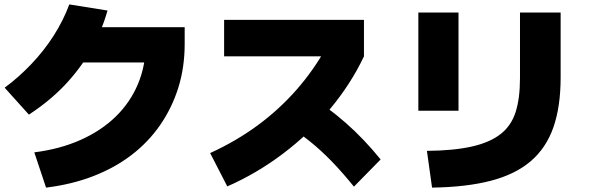

<svg xmlns="http://www.w3.org/2000/svg" viewBox="-20 -840 2680 871"><path d="M135.6 -148.9Q251.1 -163.3 345 -205Q438.9 -246.7 505 -311.1Q571.1 -375.6 606.1 -459.4Q641.1 -543.3 641.1 -641.1L713.3 -556.7H286.7V-716.7H817.8V-641.1Q817.8 -534.4 788.9 -442.2Q760 -350 706.1 -272.2Q652.2 -194.4 575.6 -136.1Q498.9 -77.8 402.2 -40.6Q305.6 -3.3 188.9 11.1ZM1.1 -442.2Q63.3 -487.8 121.7 -548.9Q180 -610 223.9 -678.9Q267.8 -747.8 294.4 -820L467.8 -792.2Q440 -694.4 390.6 -609.4Q341.1 -524.4 272.8 -452.8Q204.4 -381.1 111.1 -320Z M933.3 -145.6Q1052.2 -200 1150 -272.2Q1247.8 -344.4 1326.1 -433.9Q1404.4 -523.3 1461.1 -626.7L1512.2 -584.4H996.7V-750H1631.1V-584.4Q1571.1 -457.8 1476.7 -345Q1382.2 -232.2 1262.8 -142.2Q1143.3 -52.2 1011.1 5.6ZM1585.6 6.7Q1534.4 -56.7 1485 -107.8Q1435.6 -158.9 1382.8 -201.1Q1330 -243.3 1268.9 -278.9L1383.3 -405.6Q1467.8 -353.3 1549.4 -281.7Q1631.1 -210 1706.7 -116.7Z M1916.7 -155.6Q2037.8 -156.7 2119.4 -175Q2201.1 -193.3 2250 -231.1Q2298.9 -268.9 2318.9 -331.1Q2338.9 -393.3 2338.9 -485.6V-783.3H2523.3V-488.9Q2523.3 -356.7 2490.6 -262.8Q2457.8 -168.9 2387.8 -108.9Q2317.8 -48.9 2206.7 -20Q2095.6 8.9 1940 11.1ZM1877.8 -337.8V-783.3H2060V-337.8Z"/></svg>

Font: Paperlogy 9 Black
Style: Regular
Weight: 900
Designer: redesigned by Lee Juim, glyphs from Gmarket Sans & Montserrat
Foundry: PT&
Version: Version 1.001